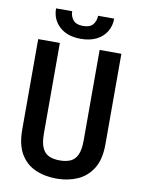

<svg xmlns="http://www.w3.org/2000/svg" viewBox="-97 -956 761 1031"><g transform="rotate(10 283.5 -440.0)"><path d="M392.6 -710.9H511.2V-217.3Q511.2 -135.7 480.7 -85.9Q450.2 -36.1 398.7 -13.2Q347.2 9.8 284.2 9.8Q218.8 9.8 167.5 -13.2Q116.2 -36.1 86.9 -85.9Q57.6 -135.7 57.6 -217.3V-710.9H175.8V-217.3Q175.8 -166.5 188.7 -138.7Q201.7 -110.8 225.8 -100.1Q250 -89.4 284.2 -89.4Q318.4 -89.4 342.5 -100.1Q366.7 -110.8 379.6 -138.7Q392.6 -166.5 392.6 -217.3ZM352.5 -890.1H440.4Q440.4 -849.6 421.1 -818.4Q401.9 -787.1 366.5 -769.5Q331.1 -752 282.2 -752Q209 -752 166.3 -790.5Q123.5 -829.1 123.5 -890.1H211.4Q211.4 -863.3 227.5 -842.8Q243.7 -822.3 282.2 -822.3Q320.8 -822.3 336.7 -842.8Q352.5 -863.3 352.5 -890.1Z"/></g></svg>

Font: Roboto Condensed Medium
Style: Regular
Weight: 500
Designer: Christian Robertson
Foundry: Google
Version: Version 3.0